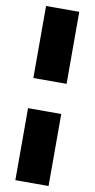

<svg xmlns="http://www.w3.org/2000/svg" viewBox="-110 -852 550 1116"><g transform="rotate(10 165.0 -294.0)"><path d="M67 -205H263V220H67ZM67 -808H263V-383H67Z"/></g></svg>

Font: Encode Sans Narrow
Style: Black
Weight: 900
Designer: Pablo Impallari, Andres Torresi
Foundry: Pablo Impallari, Andres Torresi
Version: Version 1.000; ttfautohint (v1.00) -l 8 -r 50 -G 200 -x 14 -